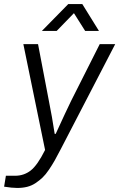

<svg xmlns="http://www.w3.org/2000/svg" viewBox="-49 -743 587 945"><path d="M157.2 -590.8 287.1 -723.1H356L438 -590.8H370.1L314.9 -678.2L230 -590.8ZM36.1 182.1Q10.7 182.1 -28.8 175.8L-20 122.1H24.9Q68.8 122.1 102.1 96.2Q135.3 70.3 172.9 -4.9L65.9 -525.9H138.2L190.9 -250Q207.5 -168 220.2 -84H225.1Q276.4 -196.3 300.8 -246.1L441.9 -525.9H518.1L250 -8.8Q232.9 24.4 220.5 46.4Q208 68.4 191.9 92.3Q175.8 116.2 160.4 130.9Q145 145.5 126 158.2Q106.9 170.9 84.7 176.5Q62.5 182.1 36.1 182.1Z"/></svg>

Font: Archivo Light
Style: Italic
Weight: 300
Italic angle: -10°
Designer: Hector Gatti
Foundry: Omnibus-Type
Version: Version 2.001